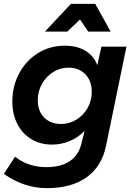

<svg xmlns="http://www.w3.org/2000/svg" viewBox="-29 -777 694 996"><path d="M-9 125 49 36Q118 90 211 90Q287 90 333 59Q379 28 393 -31L410 -98Q375 -63 332 -45Q289 -27 240 -27Q180 -27 133.5 -55Q87 -83 61 -134Q35 -185 35 -250Q35 -331 71 -397.5Q107 -464 169 -502Q231 -540 307 -540Q370 -540 413.5 -514Q457 -488 476 -439L497 -535H627L521 -20Q499 86 420.5 142.5Q342 199 214 199Q96 199 -9 125ZM447 -300Q447 -357 414 -391.5Q381 -426 326 -426Q283 -426 246.5 -403Q210 -380 188.5 -341.5Q167 -303 167 -257Q167 -201 200 -167.5Q233 -134 288 -134Q331 -134 367.5 -156.5Q404 -179 425.5 -217Q447 -255 447 -300ZM545 -613H429L386 -676L320 -613H204L339 -757H465Z"/></svg>

Font: Gontserrat Medium
Style: Italic
Weight: 500
Italic angle: -11.3°
Designer: Julieta Ulanovsky
Foundry: Julieta Ulanovsky
Version: Version 6.001